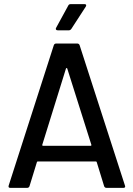

<svg xmlns="http://www.w3.org/2000/svg" viewBox="-20 -911 647 931"><path d="M485 -8 449 -125Q448 -128 445 -128H163Q160 -128 159 -125L123 -8Q120 0 111 0H30Q19 0 22 -11L241 -692Q244 -700 253 -700H354Q363 -700 366 -692L586 -11L587 -7Q587 0 578 0H497Q488 0 485 -8ZM189 -204H419Q421 -204 422.5 -205.5Q424 -207 423 -209L306 -579Q305 -581 303 -581Q301 -581 300 -579L185 -209Q184 -207 185.5 -205.5Q187 -204 189 -204ZM323 -891H390Q396 -891 397.5 -887.5Q399 -884 396 -879L326 -771Q321 -764 314 -764H260Q254 -764 251.5 -767.5Q249 -771 252 -776L311 -884Q314 -891 323 -891Z"/></svg>

Font: BarlowMedium
Style: Regular
Weight: 500
Designer: Jeremy Tribby
Foundry: Tribby Type
Version: Version 1.422